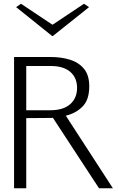

<svg xmlns="http://www.w3.org/2000/svg" viewBox="-20 -1004 632 1024"><path d="M55 0V-700H251Q307 -700 353.5 -685.5Q400 -671 428 -637Q456 -603 456 -544Q456 -472 420.5 -436Q385 -400 331 -387L582 0H508L262 -376Q258 -375 253.5 -375Q249 -375 244 -375L120 -374V0ZM120 -416H248Q318 -416 354.5 -448.5Q391 -481 391 -535Q391 -590 354.5 -621Q318 -652 251 -652H120ZM92 -984 260 -872 428 -984 455 -966 262 -812H258L66 -966Z"/></svg>

Font: Panamera
Style: Regular
Weight: 400
Designer: Bastien Sozeau
Foundry: NBR — Bastien Sozeau
Version: Version 3.002; ttfautohint (v1.8.4.7-5d5b);gftools[0.9.33]